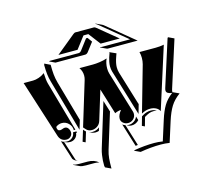

<svg xmlns="http://www.w3.org/2000/svg" viewBox="-104 -786 1050 970"><g transform="rotate(-15 420.5 -301.0)"><path d="M46.1 -468.8H95.2Q109.4 -468.8 126.3 -474.6Q143.3 -480.5 157.2 -491.2Q158.7 -453.9 163.6 -436.3L237.8 -173.8H229.5Q229.5 -194.3 214.8 -209.1Q200.2 -223.9 179.7 -223.9Q161.6 -223.9 147.7 -212.2Q147.7 -191.4 162.8 -191.2Q168 -191.2 175.7 -194.2Q183.3 -197.3 188.5 -197.3Q200 -197.3 206.4 -187.3Q212.9 -177.2 212.9 -166.3Q212.9 -154.1 204 -145.5Q195.1 -137 182.6 -137Q167.7 -137 157.3 -144.9Q147 -152.8 142.6 -166.5ZM152.1 -136.5Q165 -127.2 182.6 -127.2Q198.5 -127.2 210.1 -137.8Q221.7 -148.4 222.7 -164.1H240.5L242.4 -157.5H236.8Q235.8 -141.8 224.2 -131.2Q212.6 -120.6 196.8 -120.6Q184.3 -120.6 174.1 -125.2L166.5 -128.9L198.5 -28.8Q199.5 -25.4 202.5 -23.1Q205.6 -20.8 209 -20Q194.8 -22 184.3 -35.4ZM169.9 -528.8 171.9 -537.1 201.9 -522.9Q201.9 -493.2 204 -471.7Q206.1 -450.2 212.4 -427.5L271.2 -219.5L272.5 -216.8L257.8 -168L180.7 -440.9Q174.6 -462.2 172.4 -482.4Q170.2 -502.7 169.9 -528.8ZM180.7 -4.9 181.2 -6.6Q190.9 -2 212.6 -2H256.1Q289.1 -2 312.3 17.6L307.9 16.6Q297.4 14.2 286.1 14.2H242.7Q220.9 14.2 210.7 9.3ZM198.2 -541.3 203.6 -543.2H353.5Q361.8 -543.2 368.7 -552.2L409.2 -605.7H417L434.3 -581.8L433.6 -580.8L400.1 -536.9Q392.8 -527.1 383.5 -527.1H228.3ZM252.7 -560.8 353.3 -643.3Q359.9 -648.7 364.3 -648.7H461.9Q466.6 -648.7 472.9 -643.3L573.5 -560.8H473.4L425.8 -623.3H400.4Q353 -561 352.8 -560.8ZM257.1 -105.5 274.9 -163.8Q276.6 -162.1 279.4 -158.9Q282.2 -155.8 283 -155Q284.9 -152.8 287.1 -151.1L271.2 -98.6ZM278.1 -174.6 347.9 -404.1Q351.3 -415.3 351.3 -426.5Q351.3 -449.7 337.9 -468.8H408.2Q423.6 -468.8 444.5 -471.7Q465.3 -474.6 483.2 -480.7Q472.7 -457.8 472.7 -430.9Q472.7 -416.3 476.3 -404.1L542.2 -187.3Q543.9 -181.2 543.9 -175.3Q543.9 -159.2 532.1 -148.2Q520.3 -137.2 505.1 -137.2Q489.7 -137.2 478.9 -146.4Q468 -155.5 468 -168.5Q468 -179.7 472.7 -189.6Q477.3 -199.5 486.1 -210.7Q478.5 -210.7 469.2 -208.1Q460 -205.6 453.6 -202.1L412.1 -337.2L365.7 -185.8Q360.6 -168.9 347.2 -159.7Q333.7 -150.4 318.4 -150.4Q300.8 -150.4 290 -161.6ZM300 -143.6Q308.6 -140.6 318.4 -140.6Q339.4 -140.6 356 -154.3L350.8 -137Q341.8 -134 332.5 -134Q319.6 -134 300 -143.6ZM331.1 40.5Q331.1 23.4 331.5 12.8Q332 2.2 334.5 -14.8Q336.9 -31.7 341.8 -47.4L412.1 -277.1Q414.1 -270.8 430.7 -216.6L429.4 -214.4L373.5 -32.7Q366.7 -10.5 364.9 10.3Q363 31 363 63L333 48.8ZM465.6 -542.7 466.1 -544.7Q469.2 -543 472.7 -543.2H622.6L484.1 -657Q478.5 -661.6 473.4 -663.8L474.9 -665.3L505.1 -651.1Q510 -648.9 515.4 -644.3L658 -527.1H502.7Q499 -527.1 495.6 -528.8ZM473.1 -138.2Q479.7 -132.8 487.8 -130.4L522.5 -17.8L510.7 -16.1ZM489.3 -437.3Q489.3 -448.5 491.9 -461.3Q494.6 -474.1 497.1 -481.8Q499.5 -489.5 504.6 -503.2L504.4 -507.8L538.1 -492.7Q537.8 -492.2 535.5 -485.7Q533.2 -479.2 532.8 -478Q532.5 -476.8 530.4 -470.9Q528.3 -465.1 527.8 -463Q527.3 -460.9 525.9 -455.8Q524.4 -450.7 523.9 -447.6Q523.4 -444.6 522.6 -440.1Q521.7 -435.5 521.5 -431.5Q521.2 -427.5 521.2 -423.3Q521.2 -408.7 525.1 -395.5L578.9 -218.8L580.3 -217L566.4 -168L493.2 -409.2Q489.3 -422.4 489.3 -437.3ZM493.4 -128.7Q499 -127.4 505.1 -127.4Q519.8 -127.4 532.6 -136Q545.4 -144.5 550.8 -158.7L557.1 -138.4Q550 -130.1 540 -125.5Q530 -120.8 519.3 -120.8Q506.3 -120.8 493.4 -128.7ZM497.1 5.9 498.5 3.7Q553.7 -5.9 604.7 -5.9Q626.7 -5.9 648.9 -2.2L682.1 -106.9Q695.6 -149.7 711.8 -176.8Q728 -203.9 758.1 -226.8Q745.4 -227.8 736.8 -232.8Q728.3 -237.8 728.3 -247.1Q728.3 -252.2 731 -260.7Q805.7 -495.6 807.4 -500.5L810.5 -503.9L840.6 -489.7L762.9 -246.1Q760.3 -237.8 760.3 -232.9Q760.3 -230.7 761 -228.5H763.7L793.7 -214.6Q762.7 -192.1 745.5 -164.6Q728.3 -137 714.1 -92.5L680.4 13.9Q657.7 10.3 635 10.3Q583 10.3 527.1 20ZM567.1 -105.5 580.1 -151.6 588.9 -157Q608.9 -168.7 629.9 -168.7Q647.9 -168.7 659.7 -160.2Q652.1 -162.1 644 -162.1Q630.4 -162.1 620.1 -158.2Q609.9 -154.3 594.2 -145L581.3 -98.9ZM583.7 -165.3 651.9 -405Q656 -420.2 656 -437.5Q656 -454.1 651.9 -468.8H736.8Q759.5 -468.8 780.3 -473.1L678.5 -152.6Q672.9 -164.8 659.8 -171.6Q646.7 -178.5 629.9 -178.5Q606 -178.5 583.7 -165.3Z"/></g></svg>

Font: AgreloyS1
Style: Medium
Weight: 400
Designer: gluk
Foundry: gluk
Version: Version 0.27